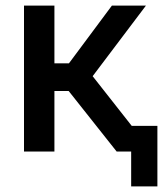

<svg xmlns="http://www.w3.org/2000/svg" viewBox="-20 -543 595 688"><path d="M452 -92 312 -270 503 -523H381L227 -316H175V-523H66V0H175V-217H226L398 0H450V125H544V-92Z"/></svg>

Font: FIGSv2-sans-serif SemiBold
Style: Regular
Weight: 600
Designer: Matt McInerney, Pablo Impallari, Rodrigo Fuenzalida,Mirko Velimirovic
Foundry: Matt McInerney, Pablo Impallari, Rodrigo Fuenzalida
Version: Version 4.021;hotconv 1.0.109;makeotfexe 2.5.65596